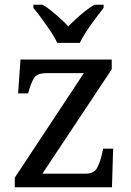

<svg xmlns="http://www.w3.org/2000/svg" viewBox="-20 -786 551 806"><path d="M42 0V-40L332 -479H176Q136 -479 123 -458.5Q110 -438 99 -398L98 -394H56L66 -536H449V-495L158 -57H340Q375 -57 388 -82Q401 -107 408 -139L413 -162H455L450 0ZM220 -606Q210 -629 192 -655.5Q174 -682 155 -708Q136 -734 120 -753V-766H159Q178 -755 197 -739.5Q216 -724 234 -707.5Q252 -691 267 -675Q282 -691 300 -707.5Q318 -724 337.5 -739.5Q357 -755 376 -766H415V-753Q400 -734 380.5 -708Q361 -682 343.5 -655.5Q326 -629 315 -606Z"/></svg>

Font: Noto Serif Thai
Style: Regular
Weight: 400
Designer: Monotype Design Team
Foundry: Monotype Imaging Inc.
Version: Version 2.001